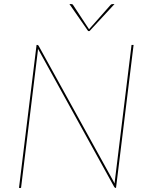

<svg xmlns="http://www.w3.org/2000/svg" viewBox="-20 -920 734 940"><path d="M163 -700Q166.5 -700 169 -696L541.5 -21.5Q541.5 -24 541.5 -26.8Q541.5 -29.5 542 -32L624 -700H634L548 0H546Q542.5 0 539 -5L166 -681L165 -669L83 0H73L159 -700ZM320 -900H329Q331 -900 333.5 -899.2Q336 -898.5 337.5 -896L414.5 -779L416 -776.5L418 -779L521.5 -896Q524 -898.5 526.5 -899.2Q529 -900 531.5 -900H540.5L418.5 -768H411.5Z"/></svg>

Font: Lato Hairline
Style: Italic
Weight: 100
Italic angle: -7°
Designer: Lukasz Dziedzic
Foundry: tyPoland Lukasz Dziedzic
Version: Version 2.007; 2014-02-27